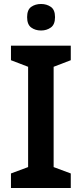

<svg xmlns="http://www.w3.org/2000/svg" viewBox="-20 -943 410 963"><path d="M335 0H35V-73L121 -105V-608L35 -641V-714H335V-641L249 -608V-105L335 -73ZM186 -923Q214 -923 235 -908.5Q256 -894 256 -857Q256 -820 235 -805Q214 -790 186 -790Q157 -790 136.5 -805Q116 -820 116 -857Q116 -894 136.5 -908.5Q157 -923 186 -923Z"/></svg>

Font: Noto Sans Gujarati UI SemiBold
Style: Regular
Weight: 600
Designer: Jelle Bosma - Monotype Design Team, Universal Thirst
Foundry: Monotype Imaging Inc.
Version: Version 2.106; ttfautohint (v1.8.4.7-5d5b)